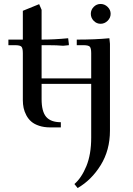

<svg xmlns="http://www.w3.org/2000/svg" viewBox="-20 -637 664 960"><path d="M22 -411.1V-439H94.2V-583L175.8 -616.2L188 -587.9V-439Q251 -439 320.8 -445.8L324.2 -418V-411.1L295.9 -408.2Q266.1 -411.1 219.2 -411.1H188V-245.1H436V-371.1Q436 -396 429 -403.6Q421.9 -411.1 397 -411.1H363.8V-439Q456.5 -439 526.9 -445.8L529.8 -418V16.1Q529.8 113.8 483.6 188.5Q437.5 263.2 368.2 303.2L352.1 283.2Q387.7 252.4 411.9 193.6Q436 134.8 436 51.8V-217.8H188V-141.1Q188 -79.6 210.9 -52.7Q233.9 -25.9 284.2 -25.9V0H231Q200.2 0 175.8 -8.1Q151.4 -16.1 136.5 -29.1Q121.6 -42 111.8 -60.3Q102.1 -78.6 98.1 -97.2Q94.2 -115.7 94.2 -136.2V-371.1Q94.2 -396 87.2 -403.6Q80.1 -411.1 55.2 -411.1ZM448.5 -533Q434.1 -547.9 434.1 -567.9Q434.1 -587.9 448.5 -602.5Q462.9 -617.2 482.9 -617.2Q502.9 -617.2 518.1 -602.5Q533.2 -587.9 533.2 -567.9Q533.2 -547.9 518.1 -533Q502.9 -518.1 482.9 -518.1Q462.9 -518.1 448.5 -533Z"/></svg>

Font: Dihjauti S
Style: Bold
Weight: 700
Designer: T. Christopher White
Version: Version 3.0.0